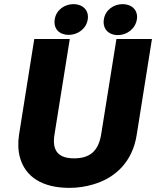

<svg xmlns="http://www.w3.org/2000/svg" viewBox="-20 -900 756 930"><path d="M72 -246C66 -205 68 -168 77 -136C103 -44 184 10 316 10C356 10 396 4 432 -7C539 -38 622 -117 642 -246L716 -711H544L470 -249C457 -170 417 -133 339 -133C262 -133 231 -170 244 -249L318 -711H146ZM245 -806C238 -759 269 -731 313 -731C356 -731 398 -760 405 -806C412 -851 380 -880 336 -880C293 -880 252 -852 245 -806ZM483 -806C476 -760 506 -730 551 -730C595 -730 636 -761 643 -806C650 -851 618 -880 574 -880C531 -880 490 -852 483 -806Z"/></svg>

Font: Asimov Pro
Style: UltObl
Weight: 900
Designer: Google
Version: Version 2.000980; 2014